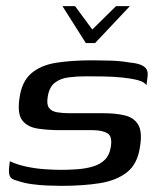

<svg xmlns="http://www.w3.org/2000/svg" viewBox="-20 -600 510 624"><path d="M183 -580H224L280 -504L357 -580H402L289 -460H259ZM180 4Q161 4 135 3Q109 2 83.5 -1.5Q58 -5 38 -12Q25 -15 18 -20Q11 -25 9.5 -37.5Q8 -50 12 -76Q35 -65 65.5 -58.5Q96 -52 126 -50Q156 -48 178 -48Q205 -48 232 -50Q259 -52 282.5 -59Q306 -66 321 -81Q336 -96 340 -122Q346 -157 329 -167Q312 -177 280 -177H175Q136 -177 103 -182Q70 -187 53 -208Q36 -229 43 -279Q50 -334 81 -361Q112 -388 162.5 -396Q213 -404 281 -404Q305 -404 338.5 -403Q372 -402 400 -397Q423 -395 437 -389.5Q451 -384 456.5 -374.5Q462 -365 459 -346L456 -323Q449 -334 428 -339.5Q407 -345 378 -348Q349 -351 317.5 -351.5Q286 -352 259 -352Q229 -352 202.5 -348.5Q176 -345 158 -331Q140 -317 135 -285Q131 -260 139.5 -249Q148 -238 166 -235Q184 -232 207 -232H317Q356 -232 385.5 -225Q415 -218 429 -195Q443 -172 435 -123Q427 -67 392.5 -40Q358 -13 303.5 -4.5Q249 4 180 4Z"/></svg>

Font: Genos Thin Medium
Style: Italic
Weight: 500
Italic angle: -8°
Version: Version 1.010